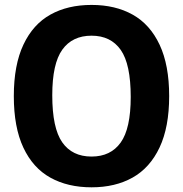

<svg xmlns="http://www.w3.org/2000/svg" viewBox="-20 -770 762 799"><path d="M37.5 -370Q37.5 -499.5 77.5 -584.2Q117.5 -669 189.8 -709.2Q262 -749.5 361 -749.5Q460 -749.5 532.2 -709Q604.5 -668.5 644.2 -583.8Q684 -499 684 -370Q684 -241 644 -156.2Q604 -71.5 531.8 -31Q459.5 9.5 361 9.5Q262 9.5 189.5 -30.8Q117 -71 77.2 -155.8Q37.5 -240.5 37.5 -370ZM524 -366.5Q524 -503 482.5 -562.2Q441 -621.5 361 -621.5Q281 -621.5 239.2 -563.2Q197.5 -505 197.5 -373.5Q197.5 -237 239 -177.8Q280.5 -118.5 361 -118.5Q440.5 -118.5 482.2 -176.8Q524 -235 524 -366.5Z"/></svg>

Font: Encode Sans Semi Condensed
Style: Bold
Weight: 700
Width: 4
Designer: Multiple Designers
Foundry: Impallari Type
Version: Version 2.000